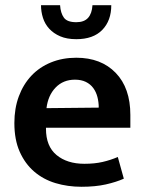

<svg xmlns="http://www.w3.org/2000/svg" viewBox="-20 -705 554 735"><path d="M479 -216H156V-212Q156 -145 196.5 -111.5Q237 -78 303 -78Q342 -78 372.5 -85Q403 -92 431 -104L454 -21Q425 -8 385 1Q345 10 292 10Q239 10 192.5 -4Q146 -18 111 -48Q76 -78 55.5 -124Q35 -170 35 -234Q35 -290 52 -336Q69 -382 100 -415Q131 -448 175 -466Q219 -484 272 -484Q367 -484 423 -426Q479 -368 479 -265ZM358 -293Q358 -314 353 -333.5Q348 -353 337 -368Q326 -383 308.5 -391.5Q291 -400 267 -400Q222 -400 193 -370Q164 -340 158 -291ZM210 -685Q212 -655 224.5 -637.5Q237 -620 272 -620Q302 -620 317 -636.5Q332 -653 334 -685H406Q406 -626 371.5 -590.5Q337 -555 272 -555Q236 -555 210.5 -566Q185 -577 168.5 -595Q152 -613 144.5 -636.5Q137 -660 137 -685Z"/></svg>

Font: Mukta Vaani SemiBold
Style: Regular
Weight: 600
Designer: Noopur Datye, Girish Dalvi, Yashodeep Gholap, Pallavi Karambelkar
Foundry: Ek Type
Version: Version 2.538;PS 1.000;hotconv 16.6.51;makeotf.lib2.5.65220;